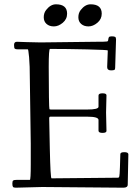

<svg xmlns="http://www.w3.org/2000/svg" viewBox="-20 -861 645 887"><path d="M352.8 -814.7Q373.3 -841.1 398.4 -841.1Q450 -841.1 450 -797.9Q450 -772.5 429.8 -755.7Q409.7 -739 388.8 -739Q367.9 -739 355 -750.4Q342 -761.7 342 -781.2Q342 -800.8 352.8 -814.7ZM192.9 -814.7Q213.4 -841.1 238.5 -841.1Q290 -841.1 290 -797.9Q290 -772.5 269.9 -755.7Q249.8 -739 228.9 -739Q208 -739 195.1 -750.4Q182.1 -761.7 182.1 -781.2Q182.1 -800.8 192.9 -814.7ZM175 2.9 53 6.1Q42.7 6.1 39.9 2.2Q37.1 -1.7 37.1 -13.1Q37.1 -24.4 40.9 -27.2Q44.7 -30 56.9 -30H117.9Q122.1 -30 122.1 -102.1V-198L117.9 -491.9Q117.9 -560.5 114.4 -596.8Q110.8 -633.1 108.9 -633.1H62Q52 -633.1 48.5 -636Q44.9 -638.9 44.9 -653.4Q44.9 -668 58.1 -668L102.1 -666.5Q146 -665 167 -665L418.9 -668Q469.7 -668 474.6 -669.4Q479.7 -670.9 479.7 -676Q480 -677.2 480.5 -680.3Q481 -683.3 481.4 -685.2Q481.9 -687 483.4 -689.5Q485.8 -693.1 496.7 -693.1Q507.6 -693.1 511.8 -690.6Q516.1 -688 516.1 -679L512 -547.1Q512 -540 508.1 -538Q504.2 -535.9 492.9 -535.9Q475.1 -535.9 475.1 -551L478 -627.9Q478 -630.6 382.6 -632.8Q287.1 -635 210.9 -635Q205.1 -635 205.1 -551.5Q205.1 -468 206.1 -413.3Q207 -358.6 208.4 -356.8Q209.7 -355 216.1 -355H383.1Q435.1 -355 435.1 -367.9V-419.9Q435.1 -429.9 453.5 -429.9Q471.9 -429.9 471.9 -420.9L470 -341.1L471.9 -256.1Q471.9 -247.1 453.5 -247.1Q435.1 -247.1 435.1 -257.1V-306.9Q435.1 -322 383.1 -322Q298.3 -322 255.6 -322Q212.9 -322 211.5 -321.9Q210.2 -321.8 209.7 -321.3Q209.2 -320.8 208.5 -319.9Q207.8 -319.1 207.6 -317.7Q207.5 -316.4 207.3 -314.6Q207 -312.7 210.1 -174.9Q213.1 -37.1 218 -37.1L523.9 -40Q529.1 -40 530.3 -43Q531.5 -45.9 532.7 -59.6Q533.9 -73.2 535.9 -148.9Q535.9 -158 554.4 -158Q573 -158 573 -147.9L570.1 -8.1Q570.1 6.1 550 6.1Z"/></svg>

Font: Fanwood Text
Style: Regular
Weight: 400
Version: Version 1.1001